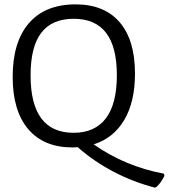

<svg xmlns="http://www.w3.org/2000/svg" viewBox="-20 -667 773 879"><path d="M733 138Q723 157 715 168Q707 179 696 189L689 192Q592 167 501.5 120Q411 73 336 7Q328 8 312 8Q180 8 109 -76Q38 -160 38 -315Q38 -475 112.5 -561Q187 -647 326 -647Q457 -647 527.5 -565.5Q598 -484 598 -330Q598 -201 549 -118Q500 -35 409 -6Q553 95 730 128ZM317 -59Q414 -59 464.5 -125Q515 -191 515 -323Q515 -581 318 -581Q218 -581 169 -517Q120 -453 120 -322Q120 -59 317 -59Z"/></svg>

Font: Alegreya Sans
Style: Regular
Weight: 400
Designer: Juan Pablo del Peral
Foundry: Huerta Tipografica
Version: Version 2.008; ttfautohint (v1.6)